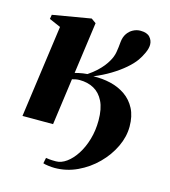

<svg xmlns="http://www.w3.org/2000/svg" viewBox="-109 -616 795 900"><g transform="rotate(15 289.0 -166.0)"><path d="M30.5 0 92.5 -448.5 37 -472.5 40.5 -493.5 226 -525 249 -508.5 214.5 -258Q223 -260.5 232.8 -262.5Q242.5 -264.5 253.2 -266.2Q264 -268 274 -268.5Q298.5 -285 315 -300.5Q331.5 -316 342.8 -330.2Q354 -344.5 360.5 -356Q374.5 -379 378.8 -403.5Q383 -428 385 -454Q387.5 -478.5 398.8 -495Q410 -511.5 426.8 -520.2Q443.5 -529 462 -529Q494 -529 508 -513.2Q522 -497.5 522 -477Q522 -459 511.5 -436.2Q501 -413.5 489 -396.5Q473.5 -374.5 446 -350.8Q418.5 -327 382.2 -305Q346 -283 303.5 -265.5Q346.5 -267 387 -257.5Q427.5 -248 459.5 -225.8Q491.5 -203.5 510 -167.8Q528.5 -132 528.5 -81.5Q528.5 -32 505.2 17Q482 66 441.2 106.8Q400.5 147.5 348.2 172Q296 196.5 238.5 196.5Q224.5 196.5 207.2 194.2Q190 192 182.5 189L188 161.5Q195 162.5 205.2 163.8Q215.5 165 237 165Q262.5 165 288 146.5Q313.5 128 334.5 95.5Q355.5 63 368 20Q380.5 -23 380.5 -71.5Q380.5 -128.5 363 -163.8Q345.5 -199 315.5 -215.5Q285.5 -232 246 -232Q236.5 -232 227 -230.2Q217.5 -228.5 210 -226L179 0Z"/></g></svg>

Font: Merriweather 120pt ExtraBold
Style: Italic
Weight: 800
Italic angle: -7.8°
Version: Version 2.101